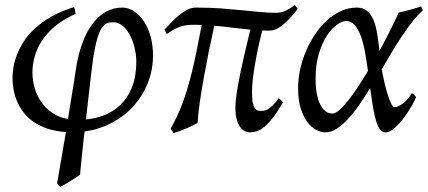

<svg xmlns="http://www.w3.org/2000/svg" viewBox="-20 -486 1637 734"><path d="M331.1 -224.1Q329.1 -209.5 326.7 -188Q324.2 -166.5 321.3 -140.9Q318.4 -115.2 315.2 -86.9Q312 -58.6 308.6 -29.3Q354 -33.7 389.9 -50.5Q425.8 -67.4 450.4 -95.5Q475.1 -123.5 488 -161.9Q501 -200.2 501 -248Q501 -278.3 493.9 -306.2Q486.8 -334 475.1 -355Q463.4 -376 447.5 -388.4Q431.6 -400.9 414.1 -400.9Q404.8 -400.9 396.5 -399.4Q388.2 -397.9 380.6 -392.1Q373 -386.2 366.2 -374.8Q359.4 -363.3 353.3 -343.8Q347.2 -324.2 341.6 -294.9Q335.9 -265.6 331.1 -224.1ZM564.9 -274.9Q564.9 -217.8 544.7 -167.7Q524.4 -117.7 489.3 -79.3Q454.1 -41 406.2 -15.9Q358.4 9.3 303.2 16.6Q299.8 45.9 296.9 73Q293.9 100.1 291.7 122.1Q289.6 144 288.1 159.7Q286.6 175.3 286.1 181.6Q278.8 187.5 269.3 193.6Q259.8 199.7 249.8 205.8Q239.7 211.9 229.7 217.8Q219.7 223.6 210.9 228Q206.5 225.1 204.3 222.4Q202.1 219.7 198.2 214.8Q200.2 203.1 203.9 182.9Q207.5 162.6 211.9 136.7Q216.3 110.8 221.4 80.8Q226.6 50.8 231.9 19Q192.4 16.1 161.9 5.9Q131.3 -4.4 108.6 -20Q85.9 -35.6 70.6 -55.7Q55.2 -75.7 45.7 -97.7Q36.1 -119.6 32 -142.3Q27.8 -165 27.8 -186Q27.8 -204.1 31.2 -227.1Q34.7 -250 44.2 -275.1Q53.7 -300.3 70.1 -326.2Q86.4 -352.1 112.5 -376.5Q138.7 -400.9 175.8 -422.1Q212.9 -443.4 263.2 -459Q265.6 -453.1 266.8 -445.3Q268.1 -437.5 269 -433.1Q222.2 -412.6 190.4 -385.7Q158.7 -358.9 139.6 -329.3Q120.6 -299.8 112.3 -268.8Q104 -237.8 104 -209Q104 -179.7 112.3 -150.4Q120.6 -121.1 137.5 -96.7Q154.3 -72.3 179.7 -54.7Q205.1 -37.1 239.7 -30.8Q244.1 -58.6 248.5 -85.2Q252.9 -111.8 256.8 -135.5Q260.7 -159.2 263.7 -179.2Q266.6 -199.2 269 -213.9Q277.8 -274.9 294.7 -320.6Q311.5 -366.2 335 -396.5Q358.4 -426.8 386.7 -441.9Q415 -457 446.8 -457Q471.2 -457 492.7 -442.9Q514.2 -428.7 530.3 -404.3Q546.4 -379.9 555.7 -346.4Q564.9 -313 564.9 -274.9Z M1062 -95.2Q1041.5 -59.6 1024.2 -37.1Q1006.8 -14.6 991.5 -2Q976.1 10.7 962.4 15.4Q948.7 20 935.1 20Q926.3 20 916.5 15.6Q906.7 11.2 898.7 0.7Q890.6 -9.8 885.3 -28.1Q879.9 -46.4 879.9 -74.2Q879.9 -88.4 882.1 -108.9Q884.3 -129.4 890.4 -163.3Q896.5 -197.3 907.7 -247.8Q918.9 -298.3 937 -372.6Q902.8 -376 869.9 -380.1Q836.9 -384.3 799.3 -387.7Q789.1 -342.8 778.8 -292Q768.6 -241.2 759.5 -191.4Q750.5 -141.6 743.9 -95.9Q737.3 -50.3 735.4 -16.1Q728.5 -11.7 717.3 -6.3Q706.1 -1 693.4 4.6Q680.7 10.3 667.2 15.1Q653.8 20 643.1 22.9Q642.1 21 639.4 16.8Q636.7 12.7 634.8 9.5Q632.8 6.3 632.3 5.9Q645 -16.6 655.8 -39.3Q666.5 -62 676.3 -87.6Q686 -113.3 695.1 -142.8Q704.1 -172.4 713.1 -208.7Q722.2 -245.1 731.4 -290Q740.7 -335 751 -390.6Q742.7 -391.1 733.9 -391.1Q725.6 -391.1 716.3 -391.1Q701.7 -391.1 689.7 -389.2Q677.7 -387.2 666.3 -383.1Q654.8 -378.9 643.1 -372.1Q631.3 -365.2 617.2 -356L608.9 -373Q624.5 -389.6 639.6 -405Q654.8 -420.4 669.4 -431.9Q684.1 -443.4 698.7 -450.2Q713.4 -457 728 -457Q780.8 -457 823.7 -453.9Q866.7 -450.7 903.6 -447Q940.4 -443.4 972.7 -440.2Q1004.9 -437 1036.1 -437Q1055.7 -437 1073.5 -445.6Q1091.3 -454.1 1106.9 -466.3L1118.2 -452.1Q1106 -436.5 1092.8 -421.6Q1079.6 -406.7 1066.2 -395Q1052.7 -383.3 1039.1 -376.2Q1025.4 -369.1 1012.2 -369.1Q1004.4 -369.1 997.1 -369.1Q989.7 -369.1 982.9 -369.6Q974.6 -339.4 967.5 -306.4Q960.4 -273.4 955.1 -241.9Q949.7 -210.4 946.5 -182.9Q943.4 -155.3 943.4 -136.2Q943.4 -110.4 946 -95.7Q948.7 -81.1 953.4 -73.5Q958 -65.9 964.1 -64Q970.2 -62 977.1 -62Q982.9 -62 989 -62.7Q995.1 -63.5 1003.2 -67.9Q1011.2 -72.3 1021.7 -82.3Q1032.2 -92.3 1045.9 -110.8L1062 -95.2Z M1251 -51.8Q1261.7 -51.8 1277.1 -64.9Q1292.5 -78.1 1310.3 -100.6Q1328.1 -123 1347.7 -152.6Q1367.2 -182.1 1386.7 -214.8Q1381.8 -250.5 1375.7 -284.9Q1369.6 -319.3 1360.1 -346.2Q1350.6 -373 1336.7 -389.4Q1322.8 -405.8 1302.7 -405.8Q1288.6 -405.8 1268.6 -391.8Q1248.5 -377.9 1230.2 -350.3Q1211.9 -322.8 1199.2 -281.5Q1186.5 -240.2 1186.5 -185.1Q1186.5 -121.6 1204.1 -86.7Q1221.7 -51.8 1251 -51.8ZM1596.7 -446.8Q1576.7 -429.2 1557.1 -404.1Q1537.6 -378.9 1517.8 -349.6Q1498 -320.3 1478.5 -287.6Q1459 -254.9 1439.5 -221.7Q1443.8 -196.8 1449.7 -170.9Q1455.6 -145 1462.2 -124Q1468.8 -103 1475.6 -89.6Q1482.4 -76.2 1487.8 -76.2Q1495.6 -76.2 1505.1 -80.8Q1514.6 -85.4 1523.9 -93.3Q1533.2 -101.1 1541.3 -110.6Q1549.3 -120.1 1554.7 -129.9Q1561 -126 1564 -122.6Q1566.9 -119.1 1570.8 -115.2Q1565.4 -102.5 1557.4 -87.6Q1549.3 -72.8 1539.6 -57.9Q1529.8 -43 1518.8 -28.8Q1507.8 -14.6 1496.8 -3.9Q1485.8 6.8 1474.9 13.4Q1463.9 20 1454.6 20Q1442.4 20 1433.6 9.5Q1424.8 -1 1418.2 -22.2Q1411.6 -43.5 1406.2 -75.2Q1400.9 -106.9 1395 -148.9Q1373.5 -114.3 1352.1 -83.5Q1330.6 -52.7 1309.1 -29.8Q1287.6 -6.8 1266.4 6.6Q1245.1 20 1223.6 20Q1207.5 20 1189.2 10.7Q1170.9 1.5 1155.5 -18.8Q1140.1 -39.1 1129.9 -71Q1119.6 -103 1119.6 -148.9Q1119.6 -184.1 1127.4 -220.5Q1135.3 -256.8 1149.9 -291Q1164.6 -325.2 1184.8 -355.5Q1205.1 -385.7 1230 -408.2Q1254.9 -430.7 1283.7 -443.8Q1312.5 -457 1343.8 -457Q1367.7 -457 1382.8 -444.8Q1397.9 -432.6 1407.2 -410.9Q1416.5 -389.2 1421.6 -358.6Q1426.8 -328.1 1430.7 -291.5Q1443.4 -314.5 1454.6 -336.2Q1465.8 -357.9 1475.3 -377Q1484.9 -396 1492.2 -411.6Q1499.5 -427.2 1503.9 -438Q1524.9 -442.4 1545.9 -448.2Q1566.9 -454.1 1589.8 -460.9Q1592.8 -455.6 1594 -452.9Q1595.2 -450.2 1596.7 -446.8Z"/></svg>

Font: Gentium
Style: Italic
Weight: 400
Italic angle: -7°
Designer: J. Victor Gaultney
Version: Version 1.02; 2005; OFL release